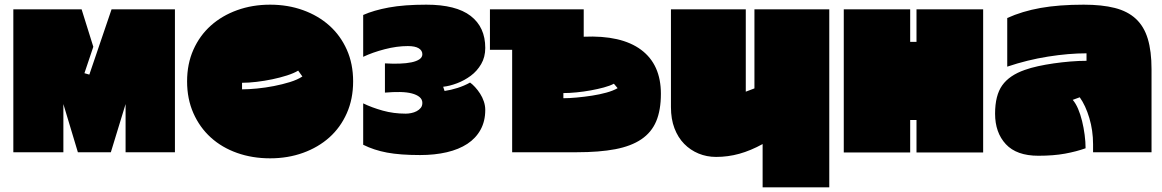

<svg xmlns="http://www.w3.org/2000/svg" viewBox="-20 -607 4970 821"><path d="M379 -407 341 -294 362 -288 457 -567H728V44H517V-162L454 44H313L251 -162V44H37V-567H329Z M780 -259Q780 -334 807 -394.5Q834 -455 881.5 -497.5Q929 -540 994 -563.5Q1059 -587 1135 -587Q1211 -587 1276 -563.5Q1341 -540 1388.5 -497.5Q1436 -455 1463 -394.5Q1490 -334 1490 -259Q1490 -184 1463 -123Q1436 -62 1388.5 -19.5Q1341 23 1276 46.5Q1211 70 1135 70Q1059 70 994 47Q929 24 881.5 -19Q834 -62 807 -123Q780 -184 780 -259ZM1273 -280 1255 -305Q1237 -294 1207.5 -284.5Q1178 -275 1144.5 -268Q1111 -261 1077 -257Q1043 -253 1015 -253V-225Q1043 -225 1079 -228.5Q1115 -232 1151 -239Q1187 -246 1219.5 -256Q1252 -266 1273 -280Z M2055 -137Q2055 -89 2035 -52.5Q2015 -16 1978.5 8Q1942 32 1890.5 44Q1839 56 1776 56Q1691 56 1635 45.5Q1579 35 1533 12V-165Q1570 -147 1616.5 -134Q1663 -121 1715 -121Q1726 -121 1738.5 -123.5Q1751 -126 1761.5 -131.5Q1772 -137 1779 -145.5Q1786 -154 1786 -167Q1786 -182 1774 -192Q1762 -202 1741 -207.5Q1720 -213 1690.5 -213.5Q1661 -214 1626 -211V-336Q1660 -334 1689 -335Q1718 -336 1739.5 -340.5Q1761 -345 1773.5 -353.5Q1786 -362 1786 -375Q1786 -391 1770.5 -400.5Q1755 -410 1724 -410Q1677 -410 1625 -396.5Q1573 -383 1533 -364V-543Q1578 -563 1643 -575Q1708 -587 1803 -587Q1930 -587 1992.5 -539Q2055 -491 2055 -402Q2055 -363 2037.5 -333Q2020 -303 1993 -283Q1966 -263 1934.5 -251Q1903 -239 1875 -236L1881 -218Q1908 -222 1936.5 -231Q1965 -240 1990 -254Q2000 -247 2011.5 -234.5Q2023 -222 2033 -206.5Q2043 -191 2049 -173Q2055 -155 2055 -137Z M2075 -394V-567H2476V-450Q2637 -457 2721.5 -394Q2806 -331 2806 -206Q2806 -136 2786 -88.5Q2766 -41 2722.5 -11.5Q2679 18 2611 31Q2543 44 2446 44H2170V-394ZM2621 -230 2605 -249Q2588 -240 2562 -233Q2536 -226 2506 -220.5Q2476 -215 2445 -212Q2414 -209 2389 -209V-187Q2414 -187 2446.5 -190Q2479 -193 2511.5 -198Q2544 -203 2573 -211Q2602 -219 2621 -230Z M3241 194V9Q3190 37 3141.5 50.5Q3093 64 3042 64Q3002 64 2967 49.5Q2932 35 2905.5 8Q2879 -19 2864 -58.5Q2849 -98 2849 -149V-567H3169V-215L3206 -229V-567H3526V194Z M4184 -567V45H3899V-94H3872V45H3588V-567H3872V-428H3899V-567Z M4235 -121Q4235 -199 4265.5 -242Q4296 -285 4362 -308Q4387 -317 4419 -324Q4451 -331 4486 -336Q4521 -341 4557 -344Q4593 -347 4626 -347V-379Q4550 -379 4461.5 -365Q4373 -351 4287 -322V-530Q4351 -559 4429.5 -573Q4508 -587 4614 -587Q4692 -587 4747 -573Q4802 -559 4837 -526.5Q4872 -494 4888 -441Q4904 -388 4904 -311V44H4654V10Q4654 -49 4638 -102.5Q4622 -156 4597 -191L4567 -180Q4580 -165 4590 -141.5Q4600 -118 4607 -89.5Q4614 -61 4618 -30.5Q4622 0 4622 27Q4583 41 4534 50Q4485 59 4420 59Q4327 59 4281 9.5Q4235 -40 4235 -121Z"/></svg>

Font: ChangwonDangamAsac Bold
Style: Regular
Weight: 700
Designer: Choi Chi-young, Lee Youngbeen, Kim Jungjin, Yoon Jihee, Han Dohee
Foundry: YoonDesign Inc.
Version: Version 1.010;Build 20210623